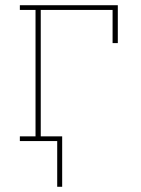

<svg xmlns="http://www.w3.org/2000/svg" viewBox="-20 -540 540 735"><path d="M199 175V0H56V-18H116V-502H56V-520H431V-375H411V-502H136V-18H218V175Z"/></svg>

Font: Iosevka Curly Slab Thin
Style: Regular
Weight: 100
Monospace: yes
Designer: Belleve Invis
Foundry: Belleve Invis
Version: Version 22.1.2; ttfautohint (v1.8.4)